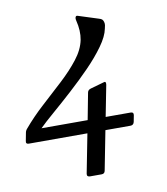

<svg xmlns="http://www.w3.org/2000/svg" viewBox="-108 -552 690 793"><g transform="rotate(-10 237.5 -155.5)"><path d="M422.5 -14Q419.5 -1 406.5 -1H301.5L269.5 163Q267.5 176 254.5 176H206Q192 176 194 163L226 -1H-20Q-33 -1 -30 -14L-23.8 -46.5Q-22.5 -55.5 -16.5 -62.5Q20.5 -106.5 65.9 -147.8Q111.2 -189 154 -228.6Q196.8 -268.2 227.1 -307.1Q257.5 -346 265.5 -386Q272.5 -423 261.5 -467Q259.5 -475 260.5 -479Q262.5 -488.8 270.5 -486L355 -459Q364.2 -456.5 368.1 -452.8Q372 -449 374 -442Q376 -435 375 -428Q374 -421 372 -414Q366 -383 337.9 -343.8Q309.8 -304.5 269.4 -263.1Q229 -221.8 185.1 -181.9Q141.2 -142 103.1 -109.2Q65 -76.5 43 -54.5H236.5L258 -167Q260.2 -177.8 273 -181L329.5 -197Q335.5 -199 337 -195Q338.5 -191 337.5 -185L312 -54.5H417Q430 -54.5 427.8 -41.5Z"/></g></svg>

Font: Young Serif Light
Style: Italic
Weight: 300
Italic angle: -10.979°
Designer: Bastien Sozeau
Foundry: NBR — Bastien Sozeau
Version: Version 5.001